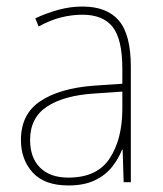

<svg xmlns="http://www.w3.org/2000/svg" viewBox="-20 -557 498 587"><path d="M232 -537Q307 -537 343.5 -494Q380 -451 380 -353V0H358L355 -99H353Q342 -71 322 -46Q302 -21 269.5 -5.5Q237 10 189 10Q116 10 80 -29.5Q44 -69 44 -129Q44 -208 103 -247.5Q162 -287 266 -295L354 -301V-347Q354 -437 324.5 -474.5Q295 -512 232 -512Q200 -512 167.5 -504Q135 -496 98 -476L88 -501Q122 -517 158.5 -527Q195 -537 232 -537ZM267 -271Q175 -265 123.5 -231Q72 -197 72 -129Q72 -75 102.5 -44.5Q133 -14 189 -14Q276 -14 314.5 -71.5Q353 -129 354 -220V-277Z"/></svg>

Font: Noto Sans Gurmukhi UI SemiCondensed Thin
Style: Regular
Weight: 100
Width: 4
Designer: Jelle Bosma - Monotype Design Team
Foundry: Monotype Imaging Inc.
Version: Version 2.004; ttfautohint (v1.8.4.7-5d5b)